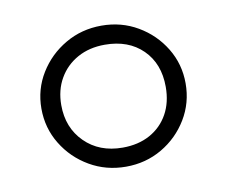

<svg xmlns="http://www.w3.org/2000/svg" viewBox="-50 -771 564 476"><g transform="rotate(-10 231.5 -532.5)"><path d="M232 -355Q182 -355 140.8 -379Q99.5 -403 74.8 -443.5Q50 -484 50 -533Q50 -581.5 74.8 -621.8Q99.5 -662 140.8 -686Q182 -710 232 -710Q282 -710 323 -686Q364 -662 388.5 -621.8Q413 -581.5 413 -533Q413 -484 388.5 -443.5Q364 -403 323 -379Q282 -355 232 -355ZM232 -403Q271.5 -403 301 -419.2Q330.5 -435.5 346.8 -464.8Q363 -494 363 -533Q363 -591.5 327.2 -626.8Q291.5 -662 232 -662Q193 -662 163.2 -645.5Q133.5 -629 116.8 -600Q100 -571 100 -533Q100 -476 136.8 -439.5Q173.5 -403 232 -403Z"/></g></svg>

Font: Geologica Thin Roman Thin
Style: Regular
Weight: 250
Version: Version 1.010;gftools[0.9.28]